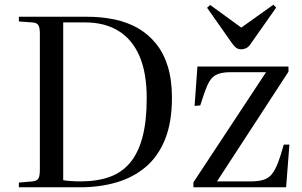

<svg xmlns="http://www.w3.org/2000/svg" viewBox="-20 -794 1280 814"><path d="M60 0V-20L118 -25Q137 -27 143 -37.5Q149 -48 149 -76V-652Q149 -677 142.5 -687.5Q136 -698 116 -699L60 -703V-723H349Q411 -723 465.5 -711.5Q520 -700 564 -675Q608 -650 641 -609.5Q674 -569 691.5 -512Q709 -455 709 -379Q709 -275 679.5 -202.5Q650 -130 597 -85.5Q544 -41 473 -20.5Q402 0 321 0ZM322 -25Q391 -25 443.5 -43.5Q496 -62 531 -103.5Q566 -145 584 -212.5Q602 -280 602 -377Q602 -486 571 -557Q540 -628 481.5 -663.5Q423 -699 341 -699H248V-30Q259 -28 279.5 -26.5Q300 -25 322 -25ZM800 0V-21L1108 -488H957Q917 -488 895 -476Q873 -464 859.5 -433Q846 -402 829 -347L805 -345L817 -512H1203V-490L900 -25H1043Q1075 -25 1096.5 -31.5Q1118 -38 1132 -55Q1146 -72 1158 -102.5Q1170 -133 1183 -181H1207L1193 0ZM1003 -585Q996 -585 989.5 -587Q983 -589 976.5 -595.5Q970 -602 962 -613L858 -761L871 -773L1003 -677L1139 -774L1151 -762L1042 -607Q1034 -595 1024 -590Q1014 -585 1003 -585Z"/></svg>

Font: Literata 60pt
Style: Regular
Weight: 400
Designer: Latin by Veronika Burian and Jose Scaglione. Greek by Irene Vlachou. Cyrillic by Vera Evstafieva.
Foundry: TypeTogether
Version: Version 3.002